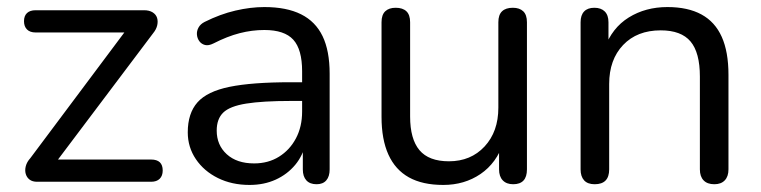

<svg xmlns="http://www.w3.org/2000/svg" viewBox="-20 -515 2157 544"><path d="M85 0Q72 0 64 -6Q56 -12 53 -22Q50 -32 53 -44Q56 -56 66 -67L348 -444V-423H81Q65 -423 56.5 -431.5Q48 -440 48 -455Q48 -470 56.5 -478Q65 -486 81 -486H388Q403 -486 412.5 -480Q422 -474 425 -464.5Q428 -455 425.5 -443.5Q423 -432 414 -421L127 -40V-63H408Q441 -63 441 -32Q441 -17 432.5 -8.5Q424 0 408 0Z M687 9Q637 9 597.5 -10.5Q558 -30 535 -64Q512 -98 512 -140Q512 -194 539.5 -225Q567 -256 630.5 -269Q694 -282 804 -282H849V-229H805Q724 -229 677.5 -221.5Q631 -214 612.5 -196Q594 -178 594 -145Q594 -104 622.5 -78Q651 -52 700 -52Q740 -52 770.5 -71Q801 -90 818.5 -123Q836 -156 836 -199V-313Q836 -375 811 -402.5Q786 -430 729 -430Q694 -430 659 -421Q624 -412 585 -392Q571 -385 561 -387.5Q551 -390 545 -398Q539 -406 538 -416.5Q537 -427 542.5 -437Q548 -447 560 -453Q604 -475 647 -485Q690 -495 729 -495Q792 -495 833 -474.5Q874 -454 894 -412.5Q914 -371 914 -306V-35Q914 -15 904.5 -4Q895 7 877 7Q858 7 848 -4Q838 -15 838 -35V-113H847Q839 -75 816.5 -48Q794 -21 761 -6Q728 9 687 9Z M1236 9Q1177 9 1138.5 -12.5Q1100 -34 1080.5 -77Q1061 -120 1061 -184V-452Q1061 -473 1071.5 -483Q1082 -493 1101 -493Q1121 -493 1131.5 -483Q1142 -473 1142 -452V-185Q1142 -121 1168.5 -89.5Q1195 -58 1252 -58Q1314 -58 1353 -100Q1392 -142 1392 -210V-452Q1392 -473 1402.5 -483Q1413 -493 1433 -493Q1452 -493 1462.5 -483Q1473 -473 1473 -452V-35Q1473 7 1434 7Q1415 7 1404.5 -4Q1394 -15 1394 -35V-126L1407 -112Q1387 -53 1341.5 -22Q1296 9 1236 9Z M1665 7Q1645 7 1635 -4Q1625 -15 1625 -35V-452Q1625 -472 1635 -482.5Q1645 -493 1664 -493Q1683 -493 1693.5 -482.5Q1704 -472 1704 -452V-366L1693 -378Q1714 -436 1761.5 -465.5Q1809 -495 1871 -495Q1929 -495 1967.5 -474Q2006 -453 2025 -410.5Q2044 -368 2044 -303V-35Q2044 -15 2033.5 -4Q2023 7 2004 7Q1984 7 1973.5 -4Q1963 -15 1963 -35V-298Q1963 -366 1936.5 -397.5Q1910 -429 1852 -429Q1785 -429 1745.5 -387.5Q1706 -346 1706 -277V-35Q1706 7 1665 7Z"/></svg>

Font: Nunito ExtraLight
Style: Regular
Weight: 400
Version: Version 3.602